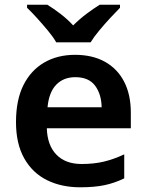

<svg xmlns="http://www.w3.org/2000/svg" viewBox="-20 -786 622 816"><path d="M299 -553Q373 -553 426 -523.5Q479 -494 507.5 -439Q536 -384 536 -307V-241H179Q181 -169 219.5 -129Q258 -89 327 -89Q379 -89 421 -99Q463 -109 508 -130V-28Q467 -8 424 1Q381 10 321 10Q241 10 179.5 -20.5Q118 -51 83 -113Q48 -175 48 -267Q48 -361 79.5 -424Q111 -487 167.5 -520Q224 -553 299 -553ZM300 -458Q250 -458 219 -426Q188 -394 182 -330H412Q411 -386 384 -422Q357 -458 300 -458ZM219 -606Q206 -629 183.5 -656Q161 -683 137.5 -709Q114 -735 95 -753V-766H181Q207 -750 236.5 -727.5Q266 -705 291 -678Q318 -705 348 -727.5Q378 -750 404 -766H490V-753Q472 -735 448 -709Q424 -683 401.5 -656Q379 -629 365 -606Z"/></svg>

Font: Noto Sans NKo Unjoined SemiBold
Style: Regular
Weight: 600
Designer: Monotype Design Team
Foundry: Monotype Imaging Inc.
Version: Version 2.004